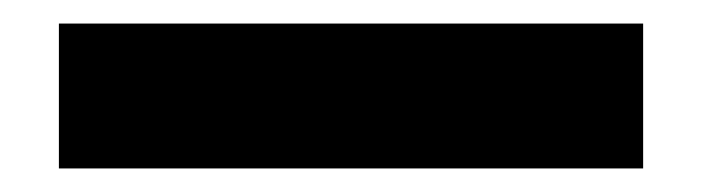

<svg xmlns="http://www.w3.org/2000/svg" viewBox="-20 47 596 163"><path d="M30 190V67H526V190Z"/></svg>

Font: Aneliza ExtraBold
Style: Regular
Weight: 800
Designer: Mike Abbink, Paul van der Laan, Pieter van Rosmalen
Foundry: Bold Monday
Version: Version 3.001;September 8, 2019;FontCreator 11.5.0.2425 64-b